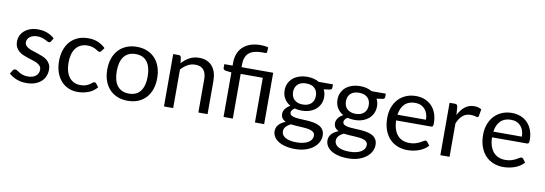

<svg xmlns="http://www.w3.org/2000/svg" viewBox="-64 -1191 5185 1828"><g transform="rotate(10 2528.0 -277.0)"><path d="M363 -423Q357 -412 344.5 -412Q337 -412 327.5 -417.5Q318 -423 304.2 -429.8Q290.5 -436.5 271.5 -442.2Q252.5 -448 226.5 -448Q204 -448 186 -442.2Q168 -436.5 155.2 -426.5Q142.5 -416.5 135.8 -403.2Q129 -390 129 -374.5Q129 -355 140.2 -342Q151.5 -329 170 -319.5Q188.5 -310 212 -302.8Q235.5 -295.5 260.2 -287.2Q285 -279 308.5 -269Q332 -259 350.5 -244Q369 -229 380.2 -207.2Q391.5 -185.5 391.5 -155Q391.5 -120 379 -90.2Q366.5 -60.5 342 -38.8Q317.5 -17 282 -4.5Q246.5 8 200 8Q147 8 104 -9.2Q61 -26.5 31 -53.5L52 -87.5Q56 -94 61.5 -97.5Q67 -101 76 -101Q85 -101 95 -94Q105 -87 119.2 -78.5Q133.5 -70 153.8 -63Q174 -56 204.5 -56Q230.5 -56 250 -62.8Q269.5 -69.5 282.5 -81Q295.5 -92.5 301.8 -107.5Q308 -122.5 308 -139.5Q308 -160.5 296.8 -174.2Q285.5 -188 267 -197.8Q248.5 -207.5 224.8 -214.8Q201 -222 176.2 -230Q151.5 -238 127.8 -248.2Q104 -258.5 85.5 -274Q67 -289.5 55.8 -312.2Q44.5 -335 44.5 -367.5Q44.5 -396.5 56.5 -423.2Q68.5 -450 91.5 -470.2Q114.5 -490.5 148 -502.5Q181.5 -514.5 224.5 -514.5Q274.5 -514.5 314.2 -498.8Q354 -483 383 -455.5Z M852.5 -416.5Q848.5 -411 844.5 -408Q840.5 -405 833 -405Q825.5 -405 816.8 -411.2Q808 -417.5 794.5 -425Q781 -432.5 761.8 -438.8Q742.5 -445 714.5 -445Q677.5 -445 649 -431.8Q620.5 -418.5 601.2 -393.5Q582 -368.5 572.2 -333Q562.5 -297.5 562.5 -253.5Q562.5 -207.5 573 -171.8Q583.5 -136 602.5 -111.8Q621.5 -87.5 648.8 -74.8Q676 -62 710 -62Q742.5 -62 763.5 -69.8Q784.5 -77.5 798.5 -87Q812.5 -96.5 821.5 -104.2Q830.5 -112 839.5 -112Q851 -112 856.5 -103.5L881.5 -71Q848.5 -30.5 799 -11.8Q749.5 7 694.5 7Q647 7 606.2 -10.5Q565.5 -28 535.5 -61.2Q505.5 -94.5 488.2 -143Q471 -191.5 471 -253.5Q471 -310 486.8 -358Q502.5 -406 532.8 -440.8Q563 -475.5 607.5 -495Q652 -514.5 709.5 -514.5Q762.5 -514.5 803.5 -497.2Q844.5 -480 876 -448.5Z M1179 -514.5Q1234.5 -514.5 1279.2 -496Q1324 -477.5 1355.2 -443.5Q1386.5 -409.5 1403.2 -361.2Q1420 -313 1420 -253.5Q1420 -193.5 1403.2 -145.5Q1386.5 -97.5 1355.2 -63.5Q1324 -29.5 1279.2 -11.2Q1234.5 7 1179 7Q1123.5 7 1078.8 -11.2Q1034 -29.5 1002.5 -63.5Q971 -97.5 954 -145.5Q937 -193.5 937 -253.5Q937 -313 954 -361.2Q971 -409.5 1002.5 -443.5Q1034 -477.5 1078.8 -496Q1123.5 -514.5 1179 -514.5ZM1179 -62.5Q1254 -62.5 1291 -112.8Q1328 -163 1328 -253Q1328 -343.5 1291 -394Q1254 -444.5 1179 -444.5Q1141 -444.5 1113 -431.5Q1085 -418.5 1066.2 -394Q1047.5 -369.5 1038.2 -333.8Q1029 -298 1029 -253Q1029 -208 1038.2 -172.5Q1047.5 -137 1066.2 -112.8Q1085 -88.5 1113 -75.5Q1141 -62.5 1179 -62.5Z M1530 0V-506.5H1583Q1602 -506.5 1607 -488L1614 -433Q1647 -469.5 1687.8 -492Q1728.5 -514.5 1782 -514.5Q1823.5 -514.5 1855.2 -500.8Q1887 -487 1908.2 -461.8Q1929.5 -436.5 1940.5 -401Q1951.5 -365.5 1951.5 -322.5V0H1862.5V-322.5Q1862.5 -380 1836.2 -411.8Q1810 -443.5 1756 -443.5Q1716.5 -443.5 1682.2 -424.5Q1648 -405.5 1619 -373V0Z M2106 0V-430.5L2050 -437Q2039.5 -439.5 2032.8 -444.8Q2026 -450 2026 -460V-496.5H2106V-524.5Q2106 -571 2120.5 -609.8Q2135 -648.5 2164 -676.5Q2193 -704.5 2236.2 -720Q2279.5 -735.5 2337 -735.5Q2356 -735.5 2375.8 -733Q2395.5 -730.5 2410 -725.5L2407 -679Q2406 -672.5 2401 -670.8Q2396 -669 2386.5 -669Q2381 -669 2375 -669.2Q2369 -669.5 2361.5 -669.5Q2273 -669.5 2232.8 -632.8Q2192.5 -596 2192.5 -522V-496.5H2498.5V0H2409.5V-432H2195.5V0Z M2826.5 -515Q2859.5 -515 2888.2 -507.8Q2917 -500.5 2940.5 -486.5H3078V-453.5Q3078 -437 3057 -432.5L2999.5 -424.5Q3016.5 -392 3016.5 -352Q3016.5 -315 3002.2 -284.8Q2988 -254.5 2962.8 -233Q2937.5 -211.5 2902.8 -200Q2868 -188.5 2826.5 -188.5Q2791 -188.5 2759.5 -197Q2743.5 -187 2735.2 -175.5Q2727 -164 2727 -153Q2727 -135 2741.5 -125.8Q2756 -116.5 2780 -112.5Q2804 -108.5 2834.5 -107.5Q2865 -106.5 2896.8 -104.2Q2928.5 -102 2959 -96.5Q2989.5 -91 3013.5 -78.5Q3037.5 -66 3052 -44Q3066.5 -22 3066.5 13Q3066.5 45.5 3050.2 76Q3034 106.5 3003.5 130.2Q2973 154 2929 168.2Q2885 182.5 2829.5 182.5Q2774 182.5 2732.2 171.5Q2690.5 160.5 2663 142Q2635.5 123.5 2621.8 99.2Q2608 75 2608 48.5Q2608 11 2631.8 -15.2Q2655.5 -41.5 2697 -57Q2675.5 -67 2662.8 -83.8Q2650 -100.5 2650 -128.5Q2650 -139.5 2654 -151.2Q2658 -163 2666.2 -174.5Q2674.5 -186 2686.5 -196.5Q2698.5 -207 2714.5 -215Q2677 -236 2655.8 -270.8Q2634.5 -305.5 2634.5 -352Q2634.5 -389 2648.8 -419.2Q2663 -449.5 2688.5 -470.8Q2714 -492 2749.2 -503.5Q2784.5 -515 2826.5 -515ZM2984.5 27.5Q2984.5 8.5 2974 -3Q2963.5 -14.5 2945.5 -20.8Q2927.5 -27 2904 -30Q2880.5 -33 2854.5 -34.2Q2828.5 -35.5 2801.5 -37Q2774.5 -38.5 2750 -42.5Q2721.5 -29 2703.8 -9.5Q2686 10 2686 37Q2686 54 2694.8 68.8Q2703.5 83.5 2721.5 94.2Q2739.5 105 2766.8 111.2Q2794 117.5 2831 117.5Q2867 117.5 2895.5 111Q2924 104.5 2943.8 92.5Q2963.5 80.5 2974 64Q2984.5 47.5 2984.5 27.5ZM2826.5 -247.5Q2853.5 -247.5 2874.2 -255Q2895 -262.5 2909 -276Q2923 -289.5 2930 -308.2Q2937 -327 2937 -349.5Q2937 -396 2908.8 -423.5Q2880.5 -451 2826.5 -451Q2773 -451 2744.8 -423.5Q2716.5 -396 2716.5 -349.5Q2716.5 -327 2723.8 -308.2Q2731 -289.5 2745 -276Q2759 -262.5 2779.5 -255Q2800 -247.5 2826.5 -247.5Z M3337.5 -515Q3370.5 -515 3399.2 -507.8Q3428 -500.5 3451.5 -486.5H3589V-453.5Q3589 -437 3568 -432.5L3510.5 -424.5Q3527.5 -392 3527.5 -352Q3527.5 -315 3513.2 -284.8Q3499 -254.5 3473.8 -233Q3448.5 -211.5 3413.8 -200Q3379 -188.5 3337.5 -188.5Q3302 -188.5 3270.5 -197Q3254.5 -187 3246.2 -175.5Q3238 -164 3238 -153Q3238 -135 3252.5 -125.8Q3267 -116.5 3291 -112.5Q3315 -108.5 3345.5 -107.5Q3376 -106.5 3407.8 -104.2Q3439.5 -102 3470 -96.5Q3500.5 -91 3524.5 -78.5Q3548.5 -66 3563 -44Q3577.5 -22 3577.5 13Q3577.5 45.5 3561.2 76Q3545 106.5 3514.5 130.2Q3484 154 3440 168.2Q3396 182.5 3340.5 182.5Q3285 182.5 3243.2 171.5Q3201.5 160.5 3174 142Q3146.5 123.5 3132.8 99.2Q3119 75 3119 48.5Q3119 11 3142.8 -15.2Q3166.5 -41.5 3208 -57Q3186.5 -67 3173.8 -83.8Q3161 -100.5 3161 -128.5Q3161 -139.5 3165 -151.2Q3169 -163 3177.2 -174.5Q3185.5 -186 3197.5 -196.5Q3209.5 -207 3225.5 -215Q3188 -236 3166.8 -270.8Q3145.5 -305.5 3145.5 -352Q3145.5 -389 3159.8 -419.2Q3174 -449.5 3199.5 -470.8Q3225 -492 3260.2 -503.5Q3295.5 -515 3337.5 -515ZM3495.5 27.5Q3495.5 8.5 3485 -3Q3474.5 -14.5 3456.5 -20.8Q3438.5 -27 3415 -30Q3391.5 -33 3365.5 -34.2Q3339.5 -35.5 3312.5 -37Q3285.5 -38.5 3261 -42.5Q3232.5 -29 3214.8 -9.5Q3197 10 3197 37Q3197 54 3205.8 68.8Q3214.5 83.5 3232.5 94.2Q3250.5 105 3277.8 111.2Q3305 117.5 3342 117.5Q3378 117.5 3406.5 111Q3435 104.5 3454.8 92.5Q3474.5 80.5 3485 64Q3495.5 47.5 3495.5 27.5ZM3337.5 -247.5Q3364.5 -247.5 3385.2 -255Q3406 -262.5 3420 -276Q3434 -289.5 3441 -308.2Q3448 -327 3448 -349.5Q3448 -396 3419.8 -423.5Q3391.5 -451 3337.5 -451Q3284 -451 3255.8 -423.5Q3227.5 -396 3227.5 -349.5Q3227.5 -327 3234.8 -308.2Q3242 -289.5 3256 -276Q3270 -262.5 3290.5 -255Q3311 -247.5 3337.5 -247.5Z M3878.5 -514.5Q3924 -514.5 3962.5 -499.2Q4001 -484 4029 -455.2Q4057 -426.5 4072.8 -384.2Q4088.5 -342 4088.5 -288Q4088.5 -267 4084 -260Q4079.5 -253 4067 -253H3730Q3731 -205 3743 -169.5Q3755 -134 3776 -110.2Q3797 -86.5 3826 -74.8Q3855 -63 3891 -63Q3924.5 -63 3948.8 -70.8Q3973 -78.5 3990.5 -87.5Q4008 -96.5 4019.8 -104.2Q4031.5 -112 4040 -112Q4051 -112 4057 -103.5L4082 -71Q4065.5 -51 4042.5 -36.2Q4019.5 -21.5 3993.2 -12Q3967 -2.5 3939 2.2Q3911 7 3883.5 7Q3831 7 3786.8 -10.8Q3742.5 -28.5 3710.2 -62.8Q3678 -97 3660 -147.5Q3642 -198 3642 -263.5Q3642 -316.5 3658.2 -362.5Q3674.5 -408.5 3705 -442.2Q3735.5 -476 3779.5 -495.2Q3823.5 -514.5 3878.5 -514.5ZM3880.5 -449Q3816 -449 3779 -411.8Q3742 -374.5 3733 -308.5H4008.5Q4008.5 -339.5 4000 -365.2Q3991.5 -391 3975 -409.8Q3958.5 -428.5 3934.8 -438.8Q3911 -449 3880.5 -449Z M4202 0V-506.5H4253Q4267.5 -506.5 4273 -501Q4278.5 -495.5 4280.5 -482L4286.5 -403Q4312.5 -456 4350.8 -485.8Q4389 -515.5 4440.5 -515.5Q4461.5 -515.5 4478.5 -510.8Q4495.5 -506 4510 -497.5L4498.5 -431Q4495 -418.5 4483 -418.5Q4476 -418.5 4461.5 -423.2Q4447 -428 4421 -428Q4374.5 -428 4343.2 -401Q4312 -374 4291 -322.5V0Z M4805.5 -514.5Q4851 -514.5 4889.5 -499.2Q4928 -484 4956 -455.2Q4984 -426.5 4999.8 -384.2Q5015.5 -342 5015.5 -288Q5015.5 -267 5011 -260Q5006.5 -253 4994 -253H4657Q4658 -205 4670 -169.5Q4682 -134 4703 -110.2Q4724 -86.5 4753 -74.8Q4782 -63 4818 -63Q4851.5 -63 4875.8 -70.8Q4900 -78.5 4917.5 -87.5Q4935 -96.5 4946.8 -104.2Q4958.5 -112 4967 -112Q4978 -112 4984 -103.5L5009 -71Q4992.5 -51 4969.5 -36.2Q4946.5 -21.5 4920.2 -12Q4894 -2.5 4866 2.2Q4838 7 4810.5 7Q4758 7 4713.8 -10.8Q4669.5 -28.5 4637.2 -62.8Q4605 -97 4587 -147.5Q4569 -198 4569 -263.5Q4569 -316.5 4585.2 -362.5Q4601.5 -408.5 4632 -442.2Q4662.5 -476 4706.5 -495.2Q4750.5 -514.5 4805.5 -514.5ZM4807.5 -449Q4743 -449 4706 -411.8Q4669 -374.5 4660 -308.5H4935.5Q4935.5 -339.5 4927 -365.2Q4918.5 -391 4902 -409.8Q4885.5 -428.5 4861.8 -438.8Q4838 -449 4807.5 -449Z"/></g></svg>

Font: LatoHex
Style: Regular
Weight: 400
Designer: Lukasz Dziedzic
Foundry: tyPoland Lukasz Dziedzic
Version: Version 1.104; Western+Polish opensource